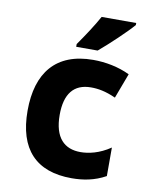

<svg xmlns="http://www.w3.org/2000/svg" viewBox="-86 -832 736 908"><g transform="rotate(10 281.5 -378.0)"><path d="M234 -619V-606H337C386 -647 462 -719 494 -756V-766H328C304 -722 267 -666 234 -619ZM320 10C374 10 429 1 483 -29V-166C430 -130 379 -119 340 -119C263 -119 213 -165 213 -276C213 -376 254 -429 337 -429C371 -429 407 -423 456 -401L501 -521C447 -547 384 -559 325 -559C146 -559 60 -451 60 -269C60 -84 149 10 320 10Z"/></g></svg>

Font: Noto Sans Mono SemiCondensed ExtraBold
Style: Regular
Weight: 800
Width: 4
Designer: Monotype Design Team
Foundry: Monotype Imaging Inc.
Version: Version 2.014